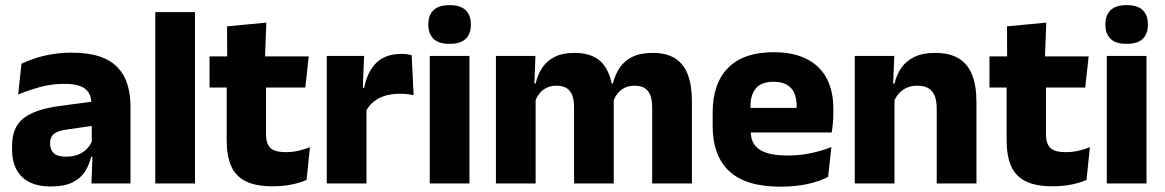

<svg xmlns="http://www.w3.org/2000/svg" viewBox="-20 -707 4490 740"><path d="M332.4 0 337.1 -123 333.6 -130.7V-284L332.7 -303.9Q332.7 -345.1 308.5 -364.5Q284.3 -383.8 227.8 -383.8Q178.3 -383.8 133.8 -371.4Q89.3 -359 50 -342.8L62.8 -461.4Q86.3 -472.5 115.7 -482.3Q145.2 -492.1 180.6 -498Q215.9 -504 256.4 -504Q321 -504 364.6 -489Q408.1 -474 434 -446.4Q460 -418.8 471.4 -380.6Q482.9 -342.5 482.9 -296.4V0ZM176 11.7Q102.4 11.7 64.5 -25.4Q26.5 -62.6 26.5 -131V-144.3Q26.5 -217.1 71.1 -251.7Q115.8 -286.3 213.3 -299L345.3 -316.5L354.3 -224.6L237.3 -207.7Q201.8 -202.8 187.5 -190.8Q173.1 -178.8 173.1 -155.4V-151.8Q173.1 -129.5 187.6 -116.4Q202.1 -103.2 234.1 -103.2Q262 -103.2 282.1 -111.5Q302.3 -119.8 315.4 -133.8Q328.6 -147.7 335.1 -164.4L356.6 -102.7H331.3Q323.6 -70.3 306.7 -44.5Q289.8 -18.6 258.4 -3.5Q227.1 11.7 176 11.7Z M578.5 0V-660.3H731.5V0Z M1030.5 11Q965 11 926.2 -8.8Q887.4 -28.6 870.5 -68Q853.7 -107.4 853.7 -165.5V-440.1H1005.3V-189.9Q1005.3 -153.9 1021.7 -137.3Q1038 -120.6 1082.3 -120.6Q1107.1 -120.6 1131 -126.1Q1154.9 -131.6 1174.6 -139.8L1161.6 -13.6Q1136.2 -2.3 1102.9 4.4Q1069.7 11 1030.5 11ZM787.6 -369.5V-489.6H1169.8L1156.7 -369.5ZM855.7 -478.7 855.2 -605.5 1006.5 -619.8 1001.1 -478.7Z M1389.4 -276 1347.5 -368.9H1383.7Q1395.4 -430 1430.2 -464.6Q1464.9 -499.3 1528.3 -499.3Q1539.4 -499.3 1548.7 -497.9Q1558.1 -496.5 1566.5 -494.6L1574.2 -340.2Q1563.6 -342.8 1549.5 -344.2Q1535.4 -345.6 1521 -345.6Q1472 -345.6 1438.6 -327.3Q1405.2 -309 1389.4 -276ZM1239.4 0V-491.4H1383.3L1377 -334.7L1392.4 -332.5V0Z M1636.3 0V-491.4H1789.3V0ZM1712.8 -538Q1670.2 -538 1650.6 -557.6Q1630.9 -577.3 1630.9 -610.9V-614.3Q1630.9 -648 1650.6 -667.6Q1670.2 -687.2 1712.8 -687.2Q1755.1 -687.2 1774.9 -667.6Q1794.7 -648 1794.7 -614.3V-610.9Q1794.7 -576.8 1774.9 -557.4Q1755.1 -538 1712.8 -538Z M2493.6 0V-293Q2493.6 -318.8 2487.3 -337.6Q2481 -356.4 2466.2 -366.5Q2451.3 -376.7 2425.5 -376.7Q2403.3 -376.7 2386.8 -368.2Q2370.3 -359.8 2359.4 -345.6Q2348.4 -331.4 2343 -313.5L2328.3 -385H2342.2Q2350.1 -418 2367.6 -444.7Q2385.1 -471.4 2416 -487.3Q2447 -503.1 2495.4 -503.1Q2548 -503.1 2581.3 -482.4Q2614.6 -461.7 2630.6 -420.4Q2646.7 -379.2 2646.7 -317.6V0ZM1891.4 0V-491.4H2043.7L2038.6 -359.2L2044.4 -354.2V0ZM2192.6 0V-293Q2192.6 -318.8 2186.3 -337.6Q2179.9 -356.4 2165.1 -366.5Q2150.2 -376.7 2124.4 -376.7Q2102.2 -376.7 2085.7 -368.2Q2069.2 -359.8 2058.3 -345.6Q2047.4 -331.4 2041.9 -313.5L2018.3 -385H2044.5Q2052.1 -418.5 2069.4 -445.1Q2086.6 -471.7 2117.1 -487.4Q2147.6 -503.1 2194.1 -503.1Q2262.5 -503.1 2297.3 -467.8Q2332.1 -432.4 2340.8 -365.4Q2342.3 -355.6 2343.9 -341.2Q2345.4 -326.7 2345.4 -315.2V0Z M2988.5 12.5Q2854.4 12.5 2790.6 -47.2Q2726.7 -107 2726.7 -221.4V-272.5Q2726.7 -385.7 2786.6 -445.8Q2846.4 -505.8 2961.2 -505.8Q3038 -505.8 3089.1 -479.7Q3140.3 -453.6 3166.1 -405.1Q3191.8 -356.5 3191.8 -288.5V-272.1Q3191.8 -253 3190.2 -233.3Q3188.5 -213.5 3185.3 -196.4H3047.6Q3049.3 -225.6 3049.9 -251.4Q3050.5 -277.2 3050.5 -297.9Q3050.5 -328.3 3041 -349.2Q3031.4 -370 3011.7 -380.9Q2992 -391.8 2961.2 -391.8Q2915.2 -391.8 2893.9 -367.1Q2872.5 -342.4 2872.5 -296.9V-252L2873.4 -235.3V-200.5Q2873.4 -181.3 2879.7 -164.4Q2886 -147.5 2901.8 -134.7Q2917.7 -121.9 2945.4 -114.8Q2973.2 -107.6 3016.1 -107.6Q3061.4 -107.6 3103.5 -116.3Q3145.6 -125 3184.2 -140.1L3171.7 -25.2Q3137.7 -7.5 3091.1 2.5Q3044.6 12.5 2988.5 12.5ZM2807.7 -196.4V-291.2H3154.5V-196.4Z M3590.3 0V-288.8Q3590.3 -315.9 3583.4 -335.6Q3576.4 -355.4 3559.9 -366Q3543.4 -376.7 3515 -376.7Q3491.4 -376.7 3473.4 -368.2Q3455.4 -359.8 3443.3 -345.6Q3431.2 -331.4 3424.9 -313.5L3401.3 -385H3427.5Q3435.3 -418.5 3453.6 -445.1Q3471.9 -471.7 3503.8 -487.4Q3535.8 -503.1 3584.9 -503.1Q3639.9 -503.1 3674.9 -481.9Q3709.9 -460.7 3726.6 -418.7Q3743.4 -376.6 3743.4 -313.3V0ZM3274.4 0V-491.4H3426.7L3421.6 -368.6L3427.4 -354.2V0Z M4036.5 11Q3971 11 3932.2 -8.8Q3893.4 -28.6 3876.5 -68Q3859.7 -107.4 3859.7 -165.5V-440.1H4011.3V-189.9Q4011.3 -153.9 4027.7 -137.3Q4044 -120.6 4088.3 -120.6Q4113.1 -120.6 4137 -126.1Q4160.9 -131.6 4180.6 -139.8L4167.6 -13.6Q4142.2 -2.3 4108.9 4.4Q4075.7 11 4036.5 11ZM3793.6 -369.5V-489.6H4175.8L4162.7 -369.5ZM3861.7 -478.7 3861.2 -605.5 4012.5 -619.8 4007.1 -478.7Z M4245.8 0V-491.4H4398.8V0ZM4322.3 -538Q4279.7 -538 4260.1 -557.6Q4240.4 -577.3 4240.4 -610.9V-614.3Q4240.4 -648 4260.1 -667.6Q4279.7 -687.2 4322.3 -687.2Q4364.6 -687.2 4384.4 -667.6Q4404.2 -648 4404.2 -614.3V-610.9Q4404.2 -576.8 4384.4 -557.4Q4364.6 -538 4322.3 -538Z"/></svg>

Font: Anek Bangla Medium
Style: Regular
Weight: 500
Designer: Sulekha Rajkumar (Bangla), Yesha Goshar (Latin)
Foundry: Ek Type
Version: Version 1.003